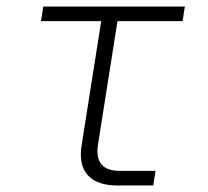

<svg xmlns="http://www.w3.org/2000/svg" viewBox="-20 -570 640 590"><path d="M341 0Q278 0 249.5 -32Q221 -64 231 -125L291 -505H106L113 -550H548L541 -505H341L281 -125Q269 -45 348 -45H458L451 0Z"/></svg>

Font: NKDuy Mono Thin
Style: Italic
Weight: 100
Italic angle: -9°
Monospace: yes
Designer: NKDuy
Foundry: NKDuy
Version: Version 2.251; ttfautohint (v1.8.4.7-5d5b)